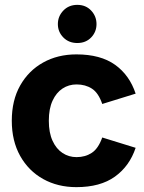

<svg xmlns="http://www.w3.org/2000/svg" viewBox="-20 -758 593 790"><path d="M294.4 12Q217.5 12 157.6 -21.4Q97.6 -54.8 63 -116.4Q28.5 -178.1 28.5 -261.2Q28.5 -345.1 63 -406.2Q97.6 -467.4 157.6 -500.8Q217.5 -534.2 294.4 -534.2Q393.5 -534.2 453.3 -491.5Q513.1 -448.8 538.1 -372.7L400.7 -330.2Q385.2 -375.8 358.3 -393.2Q331.5 -410.6 295 -410.6Q263.1 -410.6 237.4 -393.8Q211.6 -376.9 196.3 -343.8Q180.9 -310.7 180.9 -261.2Q180.9 -211.8 196.3 -178.5Q211.6 -145.3 237.4 -128.4Q263.1 -111.5 295 -111.5Q330.8 -111.5 357.6 -129.1Q384.5 -146.6 400.7 -192.3L538.1 -149.8Q513.1 -74.6 452.9 -31.3Q392.7 12 294.4 12ZM298.1 -581Q263.1 -581 240.6 -603.9Q218.1 -626.8 218.1 -658.9Q218.1 -691 240.6 -714.5Q263.1 -738 298.1 -738Q333.1 -738 355.1 -714.5Q377.1 -691 377.1 -658.9Q377.1 -626.8 355.1 -603.9Q333.1 -581 298.1 -581Z"/></svg>

Font: TikTok Sans Light
Style: Regular
Weight: 300
Version: Version 4.000